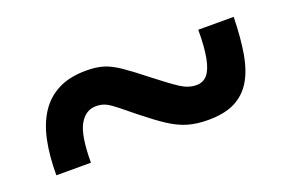

<svg xmlns="http://www.w3.org/2000/svg" viewBox="-43 -573 654 433"><g transform="rotate(-20 284.5 -356.5)"><path d="M35 -257Q35 -303 42.5 -339.5Q50 -376 67 -402Q84 -428 111.5 -442Q139 -456 179 -456Q203 -456 220.5 -450.5Q238 -445 259 -430.5Q280 -416 314 -389Q346 -364 364.5 -352Q383 -340 402 -340Q418 -340 428 -351.5Q438 -363 443 -388.5Q448 -414 448 -456H533Q532 -406 525.5 -368.5Q519 -331 504 -306.5Q489 -282 464 -269.5Q439 -257 400 -257Q372 -257 350.5 -263.5Q329 -270 307 -284.5Q285 -299 255 -323Q234 -340 220.5 -351Q207 -362 196.5 -367.5Q186 -373 172 -373Q147 -373 132.5 -347.5Q118 -322 118 -257Z"/></g></svg>

Font: Noto Serif Khmer Black
Style: Regular
Weight: 900
Version: Version 2.003